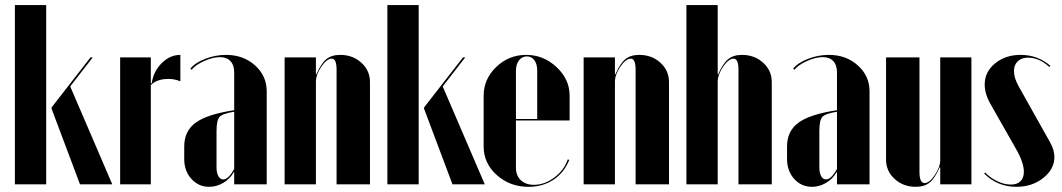

<svg xmlns="http://www.w3.org/2000/svg" viewBox="-20 -719 4143 749"><path d="M160.2 -699.2V0H38.1V-699.2ZM341.8 -495.1 253.9 -381.8 418 0H292L181.2 -294.9V-299.8L333 -495.1Z M448.7 -495.1H568.4V-394H571.8Q578.6 -440.4 610.8 -472.7Q643.1 -504.9 683.6 -504.9V-401.9Q661.1 -411.1 637.7 -411.1Q592.3 -411.1 568.4 -387.2V0H448.7Z M698.7 -98.1V-147.9Q698.7 -208 743.7 -240.7Q788.6 -273.4 893.6 -289.1V-437Q893.6 -465.3 878.9 -480.7Q864.3 -496.1 837.9 -496.1Q809.6 -496.1 775.4 -480.5Q741.2 -464.8 727.5 -446.8L722.7 -451.2Q740.7 -474.1 780.5 -489.5Q820.3 -504.9 861.8 -504.9Q929.2 -504.9 974.9 -463.9Q1020.5 -422.9 1020.5 -362.8V0H893.6V-46.9H891.6Q876.5 -20.5 850.6 -5.4Q824.7 9.8 795.9 9.8Q754.4 9.8 726.6 -21.2Q698.7 -52.2 698.7 -98.1ZM850.6 -19Q871.1 -19 893.6 -60.1V-283.2Q848.1 -275.9 836.4 -262.9Q824.7 -250 824.7 -207V-65.9Q824.7 -44.9 831.8 -32Q838.9 -19 850.6 -19Z M1214.4 -429.2Q1232.4 -471.2 1252.9 -488Q1273.4 -504.9 1307.1 -504.9Q1356 -504.9 1389.6 -474.4Q1423.3 -443.8 1423.3 -398.9V0H1293V-446.8Q1293 -490.2 1274.4 -490.2Q1254.9 -490.2 1233.6 -459Q1212.4 -427.7 1212.4 -399.9V0H1090.3V-495.1H1212.4V-429.2Z M1613.3 -699.2V0H1491.2V-699.2ZM1794.9 -495.1 1707 -381.8 1871.1 0H1745.1L1634.3 -294.9V-299.8L1786.1 -495.1Z M1866.7 -345.2Q1866.7 -410.6 1915.8 -457.8Q1964.8 -504.9 2032.7 -504.9Q2100.1 -504.9 2151.1 -457.3Q2202.1 -409.7 2202.1 -346.2V-249H1992.7V-64.9Q1992.7 -34.2 2011.7 -16.1Q2030.8 2 2063 2Q2104.5 2 2142.8 -26.9Q2181.2 -55.7 2194.8 -97.2L2200.7 -95.2Q2181.2 -45.9 2139.4 -18.1Q2097.7 9.8 2042 9.8Q1969.2 9.8 1918 -36.1Q1866.7 -82 1866.7 -147.9ZM1992.7 -254.9H2075.7V-442.9Q2075.7 -469.2 2064.7 -484.1Q2053.7 -499 2035.2 -499Q2016.6 -499 2004.6 -483.4Q1992.7 -467.8 1992.7 -442.9Z M2380.9 -429.2Q2398.9 -471.2 2419.4 -488Q2439.9 -504.9 2473.6 -504.9Q2522.5 -504.9 2556.2 -474.4Q2589.8 -443.8 2589.8 -398.9V0H2459.5V-446.8Q2459.5 -490.2 2440.9 -490.2Q2421.4 -490.2 2400.1 -459Q2378.9 -427.7 2378.9 -399.9V0H2256.8V-495.1H2378.9V-429.2Z M2781.7 -429.2Q2799.8 -471.2 2820.3 -488Q2840.8 -504.9 2874.5 -504.9Q2923.3 -504.9 2957 -474.4Q2990.7 -443.8 2990.7 -398.9V0H2860.8V-446.8Q2860.8 -490.2 2841.8 -490.2Q2822.3 -490.2 2801 -459Q2779.8 -427.7 2779.8 -399.9V0H2657.7V-699.2H2779.8V-429.2Z M3050.3 -98.1V-147.9Q3050.3 -208 3095.2 -240.7Q3140.1 -273.4 3245.1 -289.1V-437Q3245.1 -465.3 3230.5 -480.7Q3215.8 -496.1 3189.5 -496.1Q3161.1 -496.1 3127 -480.5Q3092.8 -464.8 3079.1 -446.8L3074.2 -451.2Q3092.3 -474.1 3132.1 -489.5Q3171.9 -504.9 3213.4 -504.9Q3280.8 -504.9 3326.4 -463.9Q3372.1 -422.9 3372.1 -362.8V0H3245.1V-46.9H3243.2Q3228 -20.5 3202.1 -5.4Q3176.3 9.8 3147.5 9.8Q3106 9.8 3078.1 -21.2Q3050.3 -52.2 3050.3 -98.1ZM3202.1 -19Q3222.7 -19 3245.1 -60.1V-283.2Q3199.7 -275.9 3188 -262.9Q3176.3 -250 3176.3 -207V-65.9Q3176.3 -44.9 3183.3 -32Q3190.4 -19 3202.1 -19Z M3645.5 -65.9Q3627.4 -23.9 3606.9 -7.1Q3586.4 9.8 3552.7 9.8Q3503.9 9.8 3470.2 -20.8Q3436.5 -51.3 3436.5 -96.2V-495.1H3566.9V-47.9Q3566.9 -4.9 3586.9 -4.9Q3605.5 -4.9 3626.7 -36.1Q3647.9 -67.4 3647.9 -95.2V-495.1H3769.5V0H3647.9V-65.9Z M4078.1 -461.9 4073.2 -458Q4034.2 -494.1 3990.2 -494.1Q3965.3 -494.1 3950.4 -480Q3935.5 -465.8 3935.5 -441.9Q3935.5 -415 3954.1 -381.8L4076.2 -164.1Q4093.3 -133.8 4093.3 -106.9Q4093.3 -59.1 4049.8 -24.7Q4006.3 9.8 3945.3 9.8Q3871.1 9.8 3819.3 -42L3823.2 -45.9Q3844.2 -24.4 3871.3 -11.7Q3898.4 1 3923.3 1Q3947.8 1 3960.9 -12Q3974.1 -24.9 3974.1 -48.8Q3974.1 -85.4 3943.4 -138.2L3845.2 -311Q3821.3 -352.5 3821.3 -389.2Q3821.3 -438.5 3861.8 -471.7Q3902.3 -504.9 3961.4 -504.9Q4028.3 -504.9 4078.1 -461.9Z"/></svg>

Font: Moniqa Black Display
Style: Regular
Weight: 900
Designer: Rajesh Rajput
Foundry: Rajesh Rajput
Version: Version 1.000